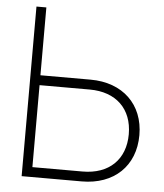

<svg xmlns="http://www.w3.org/2000/svg" viewBox="-52 -766 695 812"><g transform="rotate(5 295.5 -360.0)"><path d="M112 -720H70V0H325C462 0 551 -85 551 -216C551 -346.5 461.5 -432 325 -432H112ZM112 -42V-390H325C437 -390 506 -323.5 506 -216C506 -108.5 437 -42 325 -42Z"/></g></svg>

Font: Vela Sans ExtLt
Style: Regular
Weight: 200
Designer: Principal design: Mikhail Sharanda - project Manrope.
Design modification: Ravid Balaliev
Foundry: Mikhail Sharanda
Version: Version 1.001